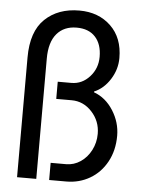

<svg xmlns="http://www.w3.org/2000/svg" viewBox="-50 -716 561 757"><g transform="rotate(5 230.5 -338.0)"><path d="M407 -503Q407 -458 382 -418.5Q357 -379 319 -363V-360Q366 -343 395.5 -296.5Q425 -250 425 -197Q425 -139 400.5 -94Q376 -49 334 -24.5Q292 0 241 0H173V-68H234Q265 -68 291 -85.5Q317 -103 332.5 -133Q348 -163 348 -198Q348 -248 314.5 -284.5Q281 -321 234 -321H173V-389H227Q269 -389 299 -422Q329 -455 329 -501Q329 -551 303 -579.5Q277 -608 229 -608Q179 -608 150.5 -574.5Q122 -541 122 -476V0H46V-474Q46 -577 98 -626.5Q150 -676 234 -676Q310 -676 358.5 -629.5Q407 -583 407 -503Z"/></g></svg>

Font: Pragati Narrow
Style: Regular
Weight: 400
Designer: Hector Gatti, Marcela Romero, Pablo Cosgaya and Nicolas Silva
Foundry: Omnibus-Type
Version: Version 1.010; ttfautohint (v1.3)